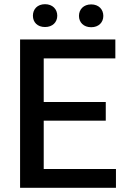

<svg xmlns="http://www.w3.org/2000/svg" viewBox="-20 -900 607 920"><path d="M535.6 -90.3H189.5V-321.8H486.8V-411.1H189.5V-620.1H532.7V-710.9H76.2V0H535.6ZM137.7 -824.7C137.7 -793.5 159.2 -770.5 195.8 -770.5C231.9 -770.5 254.4 -793.5 254.4 -824.7C254.4 -856 231.9 -879.9 195.8 -879.9C159.2 -879.9 137.7 -856 137.7 -824.7ZM358.4 -823.7C358.4 -793 380.4 -769.5 417 -769.5C453.1 -769.5 475.1 -793 475.1 -823.7C475.1 -855 453.1 -878.9 417 -878.9C380.4 -878.9 358.4 -855 358.4 -823.7Z"/></svg>

Font: Bert Sans Medium
Style: Regular
Weight: 500
Designer: Christian Robertson (Google), Cristiano Sobral
Foundry: Google, Cristiano Sobral
Version: Version 3.101